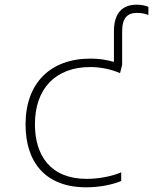

<svg xmlns="http://www.w3.org/2000/svg" viewBox="-20 -789 653 819"><path d="M348 10C406 10 462 -2 497 -17V-54C458 -37 402 -26 350 -26C196 -26 129 -125 129 -259C129 -410 216 -503 365 -503C405 -503 451 -495 492 -477L501 -512V-654C501 -714 524 -734 565 -734C587 -734 603 -729 613 -725V-760C601 -764 588 -769 563 -769C502 -769 466 -733 466 -656V-525C435 -534 402 -539 366 -539C195 -539 89 -435 89 -258C89 -100 171 10 348 10Z"/></svg>

Font: Noto Sans Mono ExtraLight
Style: Regular
Weight: 200
Designer: Monotype Design Team
Foundry: Monotype Imaging Inc.
Version: Version 2.014